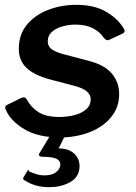

<svg xmlns="http://www.w3.org/2000/svg" viewBox="-20 -560 564 796"><path d="M231 10Q139 10 81.5 -24Q24 -58 4 -105Q-3 -119 9 -125L66 -153Q74 -157 80.5 -156Q87 -155 92 -146Q108 -116 139 -95.5Q170 -75 228 -75Q243 -75 265 -78Q287 -81 307.5 -89Q328 -97 342 -111.5Q356 -126 356 -149Q356 -167 340 -181Q324 -195 285 -205L186 -231Q120 -249 89 -279.5Q58 -310 58 -357Q58 -417 91.5 -457.5Q125 -498 179.5 -519Q234 -540 296 -540Q371 -540 420.5 -511Q470 -482 494 -440Q497 -435 496.5 -430Q496 -425 489 -421L433 -395Q426 -392 421.5 -394Q417 -396 409 -405Q394 -428 365 -443Q336 -458 293 -458Q267 -458 240.5 -451Q214 -444 196 -428.5Q178 -413 178 -388Q178 -372 189 -360.5Q200 -349 233 -338L347 -308Q414 -291 444 -254.5Q474 -218 474 -171Q474 -125 452.5 -91Q431 -57 396 -34.5Q361 -12 317.5 -1Q274 10 231 10ZM309 141Q304 178 267.5 197Q231 216 185 216Q155 216 129.5 209Q104 202 85 189Q80 188 77.5 184.5Q75 181 76 178L95 146Q96 142 98 145Q100 148 101 151Q115 157 131 162Q147 167 166 167Q193 167 210 155.5Q227 144 230 126Q232 108 215.5 99Q199 90 155 90Q148 90 144 86.5Q140 83 142 78L192 -5H253L225 52Q223 55 222 55Q221 55 223 55Q259 56 278.5 69.5Q298 83 305 102Q312 121 309 141Z"/></svg>

Font: Libre Franklin Thin SemiBold
Style: Italic
Weight: 600
Italic angle: -8°
Version: Version 3.000